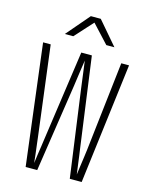

<svg xmlns="http://www.w3.org/2000/svg" viewBox="-137 -1036 874 1122"><g transform="rotate(15 300.0 -475.0)"><path d="M130 0 40 -730H86L154 -190Q156 -172 159.5 -144Q163 -116 166.5 -87Q170 -58 172 -35Q175 -58 179 -87Q183 -116 187.5 -144Q192 -172 194 -190L271 -730H335L409 -190Q412 -172 415.5 -144Q419 -116 423 -87Q427 -58 430 -35Q433 -58 437 -87Q441 -116 445 -144Q449 -172 451 -190L513 -730H560L469 0H397L324 -530Q319 -568 313 -614.5Q307 -661 303 -690Q299 -662 292 -615.5Q285 -569 280 -530L200 0ZM150 -810 270 -950H330L450 -810H401L300 -919L201 -810Z"/></g></svg>

Font: NKDuy Mono Thin
Style: Regular
Weight: 100
Monospace: yes
Designer: NKDuy
Foundry: NKDuy
Version: Version 2.251; ttfautohint (v1.8.4.7-5d5b)